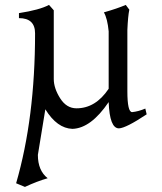

<svg xmlns="http://www.w3.org/2000/svg" viewBox="-20 -505 646 767"><path d="M79.6 241.7 44.4 227.1Q120.1 -33.7 120.1 -371.6Q120.1 -432.6 55.7 -432.6V-452.6Q138.2 -465.3 175.8 -485.4L194.8 -463.9V-189.5Q194.8 -152.8 220.2 -112.5Q245.6 -72.3 285.6 -72.3Q361.8 -72.3 414.1 -150.4V-379.9Q409.2 -431.2 395 -455.6Q448.2 -470.7 482.4 -485.4L496.6 -466.3Q491.2 -440.9 488.8 -385.3V-140.6Q488.8 -57.1 507.8 -57.1Q533.2 -59.6 560.5 -71.3L565.9 -48.3Q482.9 6.8 455.1 7.8Q418 7.8 414.1 -97.2Q343.3 7.3 269.5 9.8Q208 7.8 161.1 -68.4L131.3 113.8Q131.3 176.3 170.4 207Q127.9 219.2 79.6 241.7Z"/></svg>

Font: Almanac
Style: Regular
Weight: 400
Designer: Eden's Almanac
Version: Version 3.501;March 28, 2021;FontCreator 13.0.0.2683 64-bit